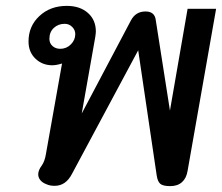

<svg xmlns="http://www.w3.org/2000/svg" viewBox="-20 -623 755 653"><path d="M513 -26 450 -452 225 -32Q204 9 166 9Q150 9 139 4Q125 -1 117.5 -10Q110 -19 110 -30Q110 -44 122 -60Q132 -74 136 -98L191 -407Q171 -401 158 -401Q124 -401 100.5 -423.5Q77 -446 77 -482Q77 -534 114 -568.5Q151 -603 207 -603Q252 -603 279 -579Q306 -555 306 -516Q306 -511 304 -497L258 -237L425 -553Q441 -584 475 -584Q507 -584 510 -553L558 -247L618 -593H715L618 -42Q614 -17 599 -3.5Q584 10 559 10Q534 10 525 2Q516 -6 513 -26ZM236 -507Q236 -521 225.5 -531.5Q215 -542 200 -542Q178 -542 163 -528Q148 -514 148 -491Q148 -476 158.5 -466.5Q169 -457 185 -457Q206 -457 221 -472Q236 -487 236 -507Z"/></svg>

Font: Niramit Medium
Style: Italic
Weight: 500
Italic angle: -10°
Designer: Katatrad Aksorn Co.,Ltd.
Foundry: Cadson Demak Co.,Ltd.
Version: Version 1.000; ttfautohint (v1.6)